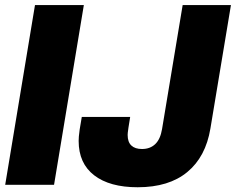

<svg xmlns="http://www.w3.org/2000/svg" viewBox="-20 -748 955 777"><path d="M319.3 -727.5 198.7 0H1L121.6 -727.5ZM537.1 9.8Q423.8 9.8 361.1 -38.6Q298.3 -86.9 298.3 -177.7Q298.3 -185.5 299.1 -195.8Q299.8 -206.1 302.5 -224.4Q305.2 -242.7 311 -274.9H506.8Q502 -245.6 499.8 -231.2Q497.6 -216.8 497.1 -210.9Q496.6 -205.1 496.6 -201.7Q496.6 -173.3 511.5 -159.2Q526.4 -145 554.7 -145Q587.4 -145 608.2 -164.8Q628.9 -184.6 635.7 -225.1L719.2 -727.5H914.6L831.5 -228Q812.5 -113.3 738 -51.8Q663.6 9.8 537.1 9.8Z"/></svg>

Font: Inter 16pt Black
Style: Italic
Weight: 900
Italic angle: -9.3988°
Version: Version 4.001;git-66647c0bb